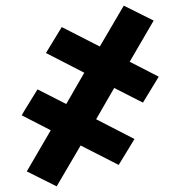

<svg xmlns="http://www.w3.org/2000/svg" viewBox="-20 -503 640 681"><path d="M181 158 75 105 160 -41 57 -94 65 -108 113 -186 215 -134 279 -245 143 -315 199 -407 334 -338 419 -483 525 -430 440 -284 543 -231 487 -139 385 -191 321 -80 457 -10 401 82 266 13Z"/></svg>

Font: Iosevka Slab XBdEx
Style: Regular
Weight: 800
Width: 7
Monospace: yes
Designer: Belleve Invis
Foundry: Belleve Invis
Version: Version 11.1.0; ttfautohint (v1.8.3)